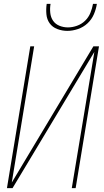

<svg xmlns="http://www.w3.org/2000/svg" viewBox="-20 -975 540 995"><path d="M16 0 137 -735H157L41 -29L464 -735H493L372 0H352L469 -706L45 0ZM329 -815Q302 -815 277 -824.5Q252 -834 237.5 -854Q223 -874 220.5 -901Q218 -928 222 -955H242Q238 -932 240.5 -908.5Q243 -885 255 -867.5Q267 -850 288 -841.5Q309 -833 332 -833Q355 -833 379 -841.5Q403 -850 421 -867.5Q439 -885 448.5 -908.5Q458 -932 462 -955H482Q478 -928 466.5 -901Q455 -874 433.5 -854Q412 -834 384 -824.5Q356 -815 329 -815Z"/></svg>

Font: Iosevka SS18 Thin
Style: Italic
Weight: 100
Italic angle: -9°
Monospace: yes
Designer: Belleve Invis
Foundry: Belleve Invis
Version: Version 25.1.1; ttfautohint (v1.8.4)